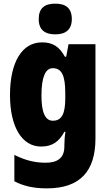

<svg xmlns="http://www.w3.org/2000/svg" viewBox="-20 -796 600 1056"><path d="M284 -776C225 -776 193 -751 193 -691C193 -632 227 -607 284 -607C340 -607 375 -632 375 -691C375 -751 342 -776 284 -776ZM211 -563C102 -563 35 -456 35 -273C35 -96 102 10 206 10C269 10 305 -18 334 -71H340C336 -49 334 -17 334 3V10C334 73 296 99 231 99C171 99 120 86 59 56V201C111 228 166 240 238 240C423 240 505 143 505 -34V-553H357L344 -484H337C306 -540 270 -563 211 -563ZM270 -421C321 -421 339 -378 339 -283V-256C339 -171 320 -132 271 -132C229 -132 208 -176 208 -271C208 -372 230 -421 270 -421Z"/></svg>

Font: Noto Sans Georgian Condensed Black
Style: Regular
Weight: 900
Width: 3
Designer: Monotype Design Team, Akaki Razmadze
Foundry: Google LLC
Version: Version 2.005